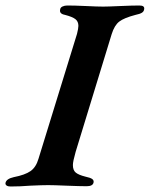

<svg xmlns="http://www.w3.org/2000/svg" viewBox="-54 -674 545 698"><path d="M-34 -9Q-31 -24 -4 -30Q37 -38 57 -52Q77 -66 86 -97L226 -551Q231 -571 231 -580Q231 -596 220 -604.5Q209 -613 182 -620Q160 -624 165 -641Q166 -647 173.5 -650.5Q181 -654 191 -654Q216 -654 260 -652Q300 -650 321 -650Q338 -650 382 -652Q428 -654 453 -654Q473 -654 470 -640Q469 -632 461.5 -627.5Q454 -623 439 -620Q397 -609 379.5 -595.5Q362 -582 352 -550L221 -122Q211 -87 211 -74Q211 -55 221.5 -46.5Q232 -38 256 -32Q275 -28 281.5 -23Q288 -18 286 -10Q283 3 261 3Q237 3 187 1Q141 -1 121 -1Q100 -1 56 1Q20 4 -16 4Q-25 4 -30 0.5Q-35 -3 -34 -9Z"/></svg>

Font: EB Garamond SemiBold
Style: Italic
Weight: 600
Italic angle: -17.2°
Designer: Georg Duffner and Octavio Pardo
Foundry: Georg Duffner
Version: Version 1.000